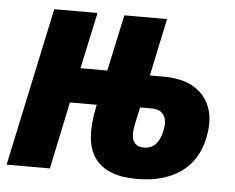

<svg xmlns="http://www.w3.org/2000/svg" viewBox="-50 -601 811 663"><g transform="rotate(5 356.0 -269.5)"><path d="M446 10Q343 10 301.5 -46.5Q260 -103 285 -223L287 -233H194L145 0H-5L112 -549H262L220 -354H313L355 -549H503L461 -350H508Q604 -350 648.5 -296Q693 -242 674 -152Q657 -72 598 -31Q539 10 446 10ZM424 -177Q408 -100 462 -100Q511 -100 524 -163Q532 -197 520 -217Q508 -237 476 -237H437Z"/></g></svg>

Font: Noto Sans Condensed ExtraBold
Style: Italic
Weight: 800
Width: 3
Italic angle: -12°
Designer: Monotype Design Team
Foundry: Monotype Imaging Inc.
Version: Version 2.013; ttfautohint (v1.8.4.7-5d5b)